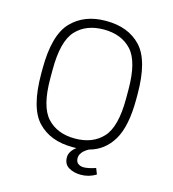

<svg xmlns="http://www.w3.org/2000/svg" viewBox="-121 -795 933 1038"><g transform="rotate(15 345.0 -276.5)"><path d="M611 -356V-330Q611 -177 564.5 -99.5Q518 -22 434 0Q387 26 387 60Q387 81 400 90.5Q413 100 431 100Q456 100 498 86L511 119Q472 143 427 143Q387 143 358.5 126Q330 109 330 71Q330 53 340.5 37Q351 21 367 10H348H345Q220 10 149.5 -64.5Q79 -139 79 -330V-356Q79 -546 151 -621Q223 -696 343 -696H346Q470 -696 540.5 -621Q611 -546 611 -356ZM557 -368Q557 -526 500.5 -587Q444 -648 345 -648Q246 -648 189.5 -587Q133 -526 133 -368V-318Q133 -160 189.5 -99Q246 -38 345 -38Q444 -38 500.5 -99Q557 -160 557 -318Z"/></g></svg>

Font: Chivo Thin
Style: Regular
Weight: 100
Designer: Hector Gatti
Foundry: Omnibus-Type
Version: Version 1.007